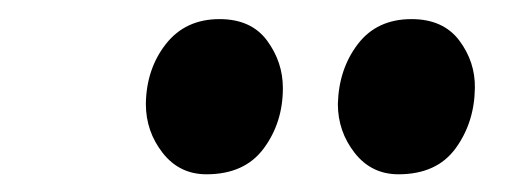

<svg xmlns="http://www.w3.org/2000/svg" viewBox="-20 -790 551 206"><path d="M201.5 -603Q172.5 -603 154.5 -626Q136.5 -649 136.5 -678.5Q137 -716 158 -742.8Q179 -769.5 215.5 -769.5Q249.5 -769.5 266.5 -746.5Q283.5 -723.5 283.5 -695.5Q283.5 -658.5 263 -630.8Q242.5 -603 201.5 -603ZM407.5 -603Q378.5 -603 360.5 -626Q342.5 -649 342.5 -678.5Q343.5 -716 364 -742.8Q384.5 -769.5 421.5 -769.5Q455.5 -769.5 472.8 -746.5Q490 -723.5 489.5 -695.5Q489 -658.5 468.8 -630.8Q448.5 -603 407.5 -603Z"/></svg>

Font: Merriweather 72pt ExtraBold
Style: Italic
Weight: 800
Italic angle: -7.8°
Version: Version 2.101